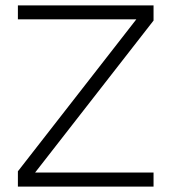

<svg xmlns="http://www.w3.org/2000/svg" viewBox="-20 -687 631 707"><path d="M481.9 -615.7 45.9 -56.2V0H545.4V-51.8H109.4L545.4 -611.3V-667H45.9V-615.7Z"/></svg>

Font: Estedad Light
Style: Regular
Weight: 300
Designer: Amin Abedi
Version: Version 7.3